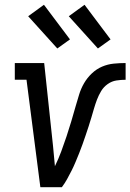

<svg xmlns="http://www.w3.org/2000/svg" viewBox="-20 -784 546 804"><path d="M149 0 91 -450H42V-520H165L202 -173Q204 -152 206 -130.5Q208 -109 210 -88Q225 -119 236.5 -150Q248 -181 258.5 -212.5Q269 -244 278.5 -276Q288 -308 297 -340Q304 -364 311.5 -388.5Q319 -413 332 -435.5Q345 -458 364.5 -476.5Q384 -495 407.5 -505Q431 -515 456 -517.5Q481 -520 506 -520V-450Q487 -450 467.5 -447Q448 -444 431 -432Q414 -420 403.5 -402.5Q393 -385 386 -366.5Q379 -348 373.5 -329Q368 -310 362.5 -291.5Q357 -273 351 -254.5Q345 -236 338.5 -217Q332 -198 325.5 -179.5Q319 -161 311.5 -142.5Q304 -124 296.5 -106Q289 -88 280 -70Q271 -52 261 -34Q251 -16 239 0ZM390 -581 268 -716 334 -764 443 -619ZM220 -581 98 -716 164 -764 273 -619Z"/></svg>

Font: Iosevka Gothic
Style: Italic
Weight: 400
Italic angle: -9°
Monospace: yes
Designer: Belleve Invis
Foundry: Belleve Invis
Version: Version 15.5.1; ttfautohint (v1.8.4)